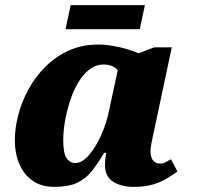

<svg xmlns="http://www.w3.org/2000/svg" viewBox="-20 -720 768 750"><path d="M191 10Q142 10 107.5 -14Q73 -38 55.5 -79.5Q38 -121 38 -173Q38 -220 51.5 -271.5Q65 -323 91.5 -371.5Q118 -420 157.5 -459.5Q197 -499 248.5 -522.5Q300 -546 364 -546Q392 -546 422.5 -540.5Q453 -535 479.5 -527Q506 -519 522 -512L582 -535H651L586 -229Q584 -218 579.5 -199Q575 -180 571.5 -160.5Q568 -141 568 -128Q568 -104 578.5 -92.5Q589 -81 604 -81Q617 -81 626 -86Q635 -91 648 -98L673 -50Q655 -37 632 -23Q609 -9 578 0.5Q547 10 503 10Q453 10 421.5 -10.5Q390 -31 390 -75Q390 -82 391 -94.5Q392 -107 395 -123H387Q362 -81 338 -51Q314 -21 280.5 -5.5Q247 10 191 10ZM274 -83Q300 -83 326.5 -113Q353 -143 374.5 -190.5Q396 -238 406 -288L440 -446Q431 -457 416.5 -462.5Q402 -468 385 -468Q354 -468 328.5 -448Q303 -428 284 -395Q265 -362 252.5 -322.5Q240 -283 233.5 -244Q227 -205 227 -174Q227 -120 240.5 -101.5Q254 -83 274 -83ZM236 -606 256 -700H546L526 -606Z"/></svg>

Font: Noto Serif Black
Style: Italic
Weight: 900
Italic angle: -12°
Designer: Monotype Design Team
Foundry: Monotype Imaging Inc.
Version: Version 2.013